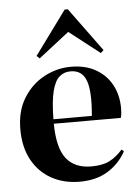

<svg xmlns="http://www.w3.org/2000/svg" viewBox="-54 -793 615 851"><g transform="rotate(-5 253.5 -368.0)"><path d="M271 -496Q336 -496 382 -469.5Q428 -443 452.5 -397.5Q477 -352 477 -294Q477 -283 476 -271.5Q475 -260 472 -251H174Q175 -143 212.5 -95.5Q250 -48 324 -48Q374 -48 405 -64Q436 -80 463 -111L473 -102Q442 -47 390.5 -16Q339 15 267 15Q196 15 141 -15.5Q86 -46 55 -103Q24 -160 24 -239Q24 -321 60 -378.5Q96 -436 152.5 -466Q209 -496 271 -496ZM268 -476Q239 -476 218.5 -458.5Q198 -441 186.5 -396.5Q175 -352 174 -271H345Q355 -380 337 -428Q319 -476 268 -476ZM137 -545 124 -557 266 -751H280L422 -557L409 -545L273 -651Z"/></g></svg>

Font: DM Serif Display
Style: Regular
Weight: 400
Designer: Colophon Foundry, Frank Grießhammer
Foundry: Colophon Foundry
Version: Version 5.200; ttfautohint (v1.8.3)